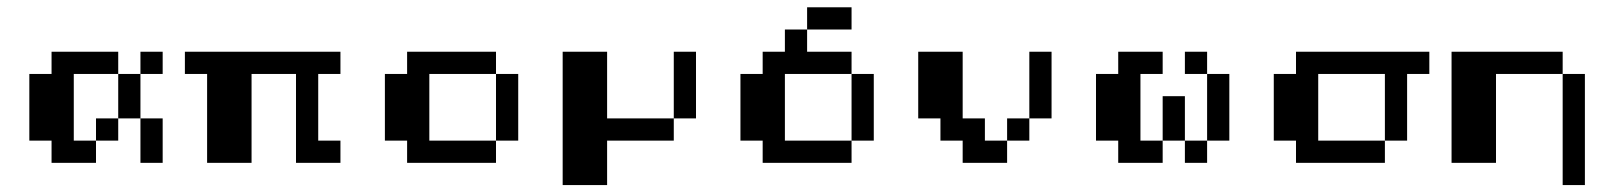

<svg xmlns="http://www.w3.org/2000/svg" viewBox="-20 -458 4540 540"><path d="M125 -312.5H312.5V-250H187.5V-62.5H250V0H125V-62.5H62.5V-250H125ZM375 -312.5H437.5V-250H375ZM312.5 -250H375V-125H312.5ZM250 -125H312.5V-62.5H250ZM375 -125H437.5V0H375Z M500 -312.5H937.5V-250H875V-62.5H937.5V0H812.5V-250H687.5V0H562.5V-250H500Z M1125 -312.5H1375V-250H1187.5V-62.5H1375V0H1125V-62.5H1062.5V-250H1125ZM1375 -250H1437.5V-62.5H1375Z M1562.5 -312.5H1687.5V-125H1875V-62.5H1687.5V62.5H1562.5ZM1875 -312.5H1937.5V-125H1875Z M2250 -437.5H2375V-375H2250ZM2187.5 -375H2250V-312.5H2375V-250H2187.5V-62.5H2375V0H2125V-62.5H2062.5V-250H2125V-312.5H2187.5ZM2375 -250H2437.5V-62.5H2375Z M2562.5 -312.5H2687.5V-125H2750V-62.5H2812.5V0H2687.5V-62.5H2625V-125H2562.5ZM2875 -312.5H2937.5V-125H2875ZM2812.5 -125H2875V-62.5H2812.5Z M3125 -312.5H3250V-250H3187.5V-62.5H3250V0H3125V-62.5H3062.5V-250H3125ZM3312.5 -312.5H3375V-250H3312.5ZM3375 -250H3437.5V-62.5H3375ZM3250 -187.5H3312.5V-62.5H3250ZM3312.5 -62.5H3375V0H3312.5Z M3625 -312.5H4000V-250H3937.5V-62.5H3875V-250H3687.5V-62.5H3875V0H3625V-62.5H3562.5V-250H3625Z M4062.5 -312.5H4375V-250H4187.5V0H4062.5ZM4375 -250H4437.5V62.5H4375Z"/></svg>

Font: Half Eighties
Style: Regular
Weight: 400
Monospace: yes
Designer: Jayvee Enaguas (HarvettFox96)
Version: 20191127.01dev02